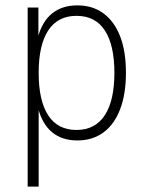

<svg xmlns="http://www.w3.org/2000/svg" viewBox="-20 -515 546 715"><path d="M83 180V-487H123V-372H120Q136 -434 173.5 -464.5Q211 -495 268 -495Q325 -495 365.5 -465Q406 -435 427.5 -379.5Q449 -324 449 -244Q449 -165 427.5 -108.5Q406 -52 365.5 -22Q325 8 268 8Q211 8 174 -22.5Q137 -53 121 -115H124V180ZM265 -31Q334 -31 370 -85.5Q406 -140 406 -244Q406 -347 370.5 -401.5Q335 -456 265 -456Q195 -456 159.5 -401.5Q124 -347 124 -244Q124 -140 159.5 -85.5Q195 -31 265 -31Z"/></svg>

Font: Nunito Sans 10pt Condensed ExtraLight
Style: Regular
Weight: 250
Width: 3
Designer: Vernon Adams
Foundry: Vernon Adams
Version: Version 3.101;gftools[0.9.27]